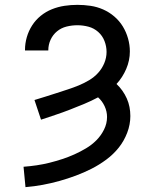

<svg xmlns="http://www.w3.org/2000/svg" viewBox="-20 -548 640 791"><path d="M85 223 77 139Q104 137 131 133Q158 129 184 122.5Q210 116 236 107.5Q262 99 286.5 88Q311 77 334.5 63Q358 49 377 30Q396 11 408.5 -14Q421 -39 421 -66Q421 -89 411 -110.5Q401 -132 384 -147Q356 -132 327 -120Q298 -108 268.5 -96.5Q239 -85 209 -75Q179 -65 149 -55L122 -136Q145 -143 167.5 -150Q190 -157 213 -164.5Q236 -172 259 -179.5Q282 -187 304 -196Q326 -205 347 -217.5Q368 -230 384 -247.5Q400 -265 409.5 -287.5Q419 -310 419 -334Q419 -357 410.5 -379Q402 -401 384.5 -416.5Q367 -432 344.5 -438Q322 -444 299 -444Q276 -444 254 -438.5Q232 -433 215 -419Q198 -405 188.5 -384.5Q179 -364 179 -341Q179 -341 179 -340.5Q179 -340 179 -340H83Q83 -340 83 -341Q83 -342 83 -343Q83 -369 90.5 -395Q98 -421 112.5 -443.5Q127 -466 148 -483Q169 -500 194 -510Q219 -520 245.5 -524Q272 -528 299 -528Q326 -528 353 -524Q380 -520 405 -509Q430 -498 451 -480Q472 -462 486 -439Q500 -416 507.5 -389.5Q515 -363 515 -336Q515 -299 500 -264Q485 -229 460 -202Q473 -190 484 -174.5Q495 -159 502.5 -142Q510 -125 513.5 -107Q517 -89 517 -70Q517 -35 504 -1Q491 33 469 60.5Q447 88 418 109.5Q389 131 357.5 147Q326 163 292.5 175.5Q259 188 225 197.5Q191 207 156 213.5Q121 220 85 223Z"/></svg>

Font: Zed Mono Medium Extended
Style: Regular
Weight: 500
Width: 7
Monospace: yes
Designer: Belleve Invis
Foundry: Belleve Invis
Version: Version 1.0.0; ttfautohint (v1.8.4)